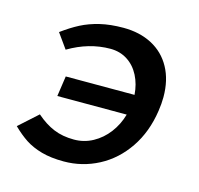

<svg xmlns="http://www.w3.org/2000/svg" viewBox="-87 -647 774 747"><g transform="rotate(15 300.0 -273.0)"><path d="M19.5 -77 94.5 -144.5Q130 -113.5 165.8 -98.8Q201.5 -84 247.5 -84Q288 -84 323.2 -103.2Q358.5 -122.5 383.8 -155.8Q409 -189 421 -231H141.5L153.5 -313H430.5Q427.5 -355.5 410 -389.5Q392.5 -423.5 362.5 -442.8Q332.5 -462 294 -462Q208 -462 126 -413.5L83.5 -473Q119.5 -499.5 152.8 -516.8Q186 -534 227.5 -544Q269 -554 322 -554Q387.5 -554 437.2 -527.8Q487 -501.5 514.2 -451.8Q541.5 -402 541.5 -333.5Q541.5 -307 537 -277.5Q524 -189.5 480 -124.8Q436 -60 370.8 -25.8Q305.5 8.5 231 8.5Q179.5 8.5 141.2 -2.2Q103 -13 75.2 -31.2Q47.5 -49.5 19.5 -77Z"/></g></svg>

Font: JuliaMono BoldItalic
Style: Regular
Weight: 700
Italic angle: -9°
Monospace: yes
Designer: cormullion
Foundry: corm
Version: Version 0.049; ttfautohint (v1.8.4)